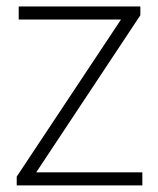

<svg xmlns="http://www.w3.org/2000/svg" viewBox="-20 -560 478 580"><path d="M89.5 -39.5H410V0H30.5V-26.5L345.5 -501H36.5V-540.5H404V-514Z"/></svg>

Font: Encode Sans ExtraLight
Style: Regular
Weight: 275
Designer: Multiple Designers
Foundry: Impallari Type
Version: Version 2.000